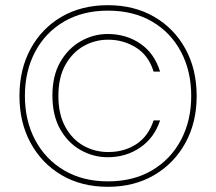

<svg xmlns="http://www.w3.org/2000/svg" viewBox="-20 -718 832 740"><path d="M396 2Q294 2 217.5 -43Q141 -88 98 -167Q55 -246 55 -348Q55 -451 98 -530Q141 -609 217.5 -653.5Q294 -698 396 -698Q497 -698 574 -653.5Q651 -609 694.5 -530Q738 -451 738 -348Q738 -246 694.5 -167Q651 -88 574 -43Q497 2 396 2ZM395 -112Q340 -112 291 -139.5Q242 -167 212 -220Q182 -273 182 -350Q182 -426 212 -478.5Q242 -531 291 -559Q340 -587 395 -587Q466 -587 520.5 -550Q575 -513 597 -442H572Q553 -504 504.5 -534.5Q456 -565 397 -565Q346 -565 302.5 -540.5Q259 -516 232 -468Q205 -420 205 -348Q205 -277 232 -228.5Q259 -180 302.5 -156Q346 -132 397 -132Q459 -132 505.5 -162.5Q552 -193 572 -254H597Q575 -187 520.5 -149.5Q466 -112 395 -112ZM396 -19Q494 -19 566 -61.5Q638 -104 677.5 -178.5Q717 -253 717 -348Q717 -444 677.5 -518.5Q638 -593 566 -635Q494 -677 396 -677Q299 -677 227 -635Q155 -593 115.5 -518.5Q76 -444 76 -348Q76 -253 115.5 -178.5Q155 -104 227 -61.5Q299 -19 396 -19Z"/></svg>

Font: DM Sans 16pt Thin
Style: Regular
Weight: 250
Version: Version 4.004;gftools[0.9.30]